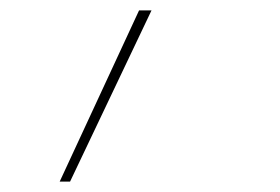

<svg xmlns="http://www.w3.org/2000/svg" viewBox="-20 -116 540 370"><path d="M95 234 248 -96H272L115 234Z"/></svg>

Font: Iosevka Thin
Style: Italic
Weight: 100
Italic angle: -9°
Monospace: yes
Designer: Belleve Invis
Foundry: Belleve Invis
Version: Version 32.5.0; ttfautohint (v1.8.4)